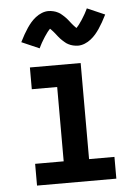

<svg xmlns="http://www.w3.org/2000/svg" viewBox="-54 -802 608 844"><g transform="rotate(-5 250.0 -380.0)"><path d="M75 0V-96H201V-424H89V-520H313V-96H425V0ZM308 -597Q302 -597 296.5 -598Q291 -599 286 -600Q281 -601 276 -603Q271 -605 266 -607.5Q261 -610 257.5 -612.5Q254 -615 249.5 -619Q245 -623 240.5 -627Q236 -631 232.5 -635Q229 -639 226 -642.5Q223 -646 220 -650Q217 -654 213 -659Q209 -664 205 -668.5Q201 -673 198.5 -675.5Q196 -678 192 -682Q190 -680 186.5 -676Q183 -672 181 -669.5Q179 -667 177 -664Q175 -661 172.5 -657.5Q170 -654 167.5 -650.5Q165 -647 162.5 -642.5Q160 -638 157 -633.5Q154 -629 151 -623.5Q148 -618 145 -612Q142 -606 139 -600L61 -634Q70 -652 78.5 -667Q87 -682 95.5 -694.5Q104 -707 113 -717.5Q122 -728 134.5 -738Q147 -748 162 -754Q177 -760 192 -760Q198 -760 203.5 -759Q209 -758 214 -757Q219 -756 224 -754Q229 -752 234 -749.5Q239 -747 242.5 -744.5Q246 -742 250.5 -738Q255 -734 259.5 -730Q264 -726 267.5 -722Q271 -718 274 -714.5Q277 -711 280 -707Q283 -703 287 -698Q291 -693 295 -688.5Q299 -684 301.5 -681.5Q304 -679 308 -675Q310 -677 313.5 -681Q317 -685 319 -687.5Q321 -690 323 -693Q325 -696 327.5 -699.5Q330 -703 332.5 -706.5Q335 -710 337.5 -714.5Q340 -719 343 -723.5Q346 -728 349 -733.5Q352 -739 355 -745Q358 -751 361 -757L439 -723Q430 -705 421.5 -690Q413 -675 404.5 -662.5Q396 -650 387 -639.5Q378 -629 365.5 -619Q353 -609 338 -603Q323 -597 308 -597Z"/></g></svg>

Font: Iosevka SS08 Regular
Style: Bold
Weight: 700
Monospace: yes
Designer: Belleve Invis
Foundry: Belleve Invis
Version: Version 16.3.4; ttfautohint (v1.8.4)